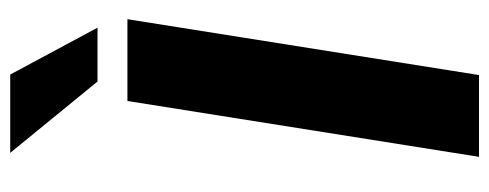

<svg xmlns="http://www.w3.org/2000/svg" viewBox="-318 -662 980 385"><g transform="rotate(-90 172.5 -470.0)"><path d="M50 0 162 -705H326L214 0ZM201 -765 58 -940H215L309 -765Z"/></g></svg>

Font: Nunito Sans 7pt ExtraBold
Style: Italic
Weight: 800
Italic angle: -9°
Designer: Vernon Adams
Foundry: Vernon Adams
Version: Version 3.101;gftools[0.9.27]